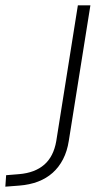

<svg xmlns="http://www.w3.org/2000/svg" viewBox="-154 -507 416 720"><path d="M-134 193 -131 150 -82 146Q-23 141 12 110.5Q47 80 57 22L138 -487H185L104 21Q98 60 82.5 90Q67 120 43.5 141Q20 162 -11.5 174Q-43 186 -82 189Z"/></svg>

Font: Nunito Sans 10pt SemiExpanded ExtraLight
Style: Italic
Weight: 250
Width: 6
Italic angle: -9°
Designer: Vernon Adams
Foundry: Vernon Adams
Version: Version 3.101;gftools[0.9.27]